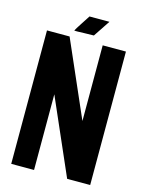

<svg xmlns="http://www.w3.org/2000/svg" viewBox="-116 -833 678 902"><g transform="rotate(15 223.0 -382.0)"><path d="M168 -681Q153 -681 153 -682L161 -696L179 -724L205 -764H302L248 -683L200 -682ZM29 0V-649H139L300 -281V-649H413V0H301L140 -368V0Z"/></g></svg>

Font: New Amsterdam
Style: Regular
Weight: 400
Designer: Vladimir Nikolic
Foundry: Vladimir Nikolic
Version: Version 1.000; ttfautohint (v1.8.4.7-5d5b)